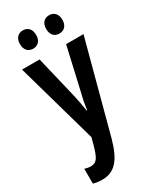

<svg xmlns="http://www.w3.org/2000/svg" viewBox="-244 -803 903 1109"><g transform="rotate(-30 208.0 -248.5)"><path d="M66 -676C66 -636 89 -615 120 -615C152 -615 174 -637 174 -676C174 -715 152 -737 120 -737C89 -737 66 -716 66 -676ZM241 -676C241 -637 262 -615 295 -615C327 -615 349 -637 349 -676C349 -715 327 -737 295 -737C263 -737 241 -716 241 -676ZM3 -543 155 -5 143 41C121 119 107 140 67 140C55 140 41 137 28 133V232C47 237 66 240 86 240C169 240 216 189 251 64L413 -543H297L233 -263C222 -219 215 -184 212 -152H208C203 -187 195 -227 187 -263L120 -543Z"/></g></svg>

Font: Noto Sans Lao Looped ExtraCondensed SemiBold
Style: Regular
Weight: 600
Width: 2
Designer: Mark Frömberg, Ben Mitchell
Foundry: The Fontpad Ltd
Version: Version 1.002